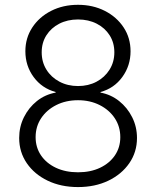

<svg xmlns="http://www.w3.org/2000/svg" viewBox="-20 -757 640 787"><path d="M299.8 9.8Q230 9.8 175.5 -16.4Q121.1 -42.5 89.8 -88.1Q58.6 -133.8 58.6 -191.4Q58.6 -237.3 78.1 -276.6Q97.7 -315.9 131.3 -342.8Q165 -369.6 208 -377.4V-379.9Q151.9 -395 117.9 -441.2Q84 -487.3 84 -546.9Q84 -601.1 112.3 -644.3Q140.6 -687.5 189.5 -712.4Q238.3 -737.3 299.8 -737.3Q360.8 -737.3 409.7 -712.4Q458.5 -687.5 486.8 -644.5Q515.1 -601.6 515.1 -546.9Q515.1 -487.8 481.4 -441.4Q447.8 -395 392.1 -379.9V-377.4Q434.6 -369.6 468.3 -342.8Q502 -315.9 521.7 -276.6Q541.5 -237.3 541.5 -191.4Q541.5 -133.8 510 -88.1Q478.5 -42.5 424.1 -16.4Q369.6 9.8 299.8 9.8ZM299.8 -50.8Q351.1 -50.8 390.1 -69.3Q429.2 -87.9 451.2 -120.4Q473.1 -152.8 473.1 -194.8Q473.1 -238.3 450.4 -272.5Q427.7 -306.6 388.4 -326.4Q349.1 -346.2 299.8 -346.2Q250 -346.2 210.7 -326.4Q171.4 -306.6 148.7 -272.5Q126 -238.3 126 -194.8Q126 -152.8 147.9 -120.4Q169.9 -87.9 209.2 -69.3Q248.5 -50.8 299.8 -50.8ZM299.8 -404.3Q342.3 -404.3 375.7 -422.1Q409.2 -439.9 429 -471.4Q448.7 -502.9 448.7 -542.5Q448.7 -582 429.4 -612.3Q410.2 -642.6 376.5 -659.9Q342.8 -677.2 299.8 -677.2Q256.8 -677.2 223.1 -659.9Q189.5 -642.6 170.2 -612.3Q150.9 -582 150.9 -542.5Q150.9 -502.9 170.2 -471.7Q189.5 -440.4 223.4 -422.4Q257.3 -404.3 299.8 -404.3Z"/></svg>

Font: Inter 18pt Light
Style: Regular
Weight: 300
Designer: Rasmus Andersson
Foundry: rsms
Version: Version 4.001;git-66647c0bb